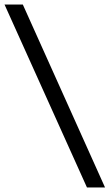

<svg xmlns="http://www.w3.org/2000/svg" viewBox="-53 -727 485 850"><path d="M412 103H332L-33 -707H48Z"/></svg>

Font: Hind Guntur
Style: Regular
Weight: 400
Designer: Manushi Parikh, Hitesh Malaviya
Foundry: Indian Type Foundry
Version: Version 1.002;PS 1.0;hotconv 1.0.86;makeotf.lib2.5.63406; tt